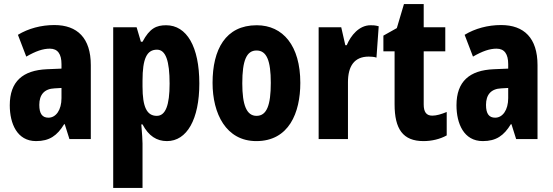

<svg xmlns="http://www.w3.org/2000/svg" viewBox="-20 -683 2714 943"><path d="M247 -560C182 -560 119 -543 68 -512L109 -405C156 -432 191 -444 225 -444C264 -444 282 -417 282 -368V-346L211 -343C92 -338 28 -283 28 -166C28 -76 64 10 157 10C223 10 261 -17 295 -73H298L321 0H426V-363C426 -496 360 -560 247 -560ZM248 -249 282 -251V-201C282 -143 255 -105 218 -105C188 -105 173 -124 173 -168C173 -218 198 -247 248 -249Z M796 -559C748 -559 715 -544 680 -478H672L651 -549H536V240H680V22C680 5 678 -25 674 -72H680C710 -15 750 10 800 10C898 10 959 -97 959 -273C959 -454 897 -559 796 -559ZM751 -439C794 -439 813 -384 813 -272C813 -166 793 -114 750 -114C701 -114 680 -158 680 -258V-287C680 -395 701 -439 751 -439Z M1455 -276C1455 -458 1370 -559 1241 -559C1087 -559 1024 -439 1024 -276C1024 -125 1090 10 1239 10C1399 10 1455 -129 1455 -276ZM1170 -274C1170 -386 1191 -435 1240 -435C1290 -435 1310 -385 1310 -276C1310 -166 1290 -114 1240 -114C1191 -114 1170 -167 1170 -274Z M1800 -559C1744 -559 1703 -509 1683 -461H1676L1656 -549H1545V0H1689V-279C1689 -358 1720 -405 1791 -405C1803 -405 1819 -404 1829 -400L1840 -554C1822 -559 1811 -559 1800 -559Z M2103 -115C2074 -115 2061 -133 2061 -170V-431H2167V-549H2061V-663H1964L1929 -545L1863 -508V-431H1918V-171C1918 -49 1959 10 2060 10C2101 10 2142 0 2174 -18V-133C2147 -122 2124 -115 2103 -115Z M2441 -560C2376 -560 2313 -543 2262 -512L2303 -405C2350 -432 2385 -444 2419 -444C2458 -444 2476 -417 2476 -368V-346L2405 -343C2286 -338 2222 -283 2222 -166C2222 -76 2258 10 2351 10C2417 10 2455 -17 2489 -73H2492L2515 0H2620V-363C2620 -496 2554 -560 2441 -560ZM2442 -249 2476 -251V-201C2476 -143 2449 -105 2412 -105C2382 -105 2367 -124 2367 -168C2367 -218 2392 -247 2442 -249Z"/></svg>

Font: Noto Sans Gujarati UI ExtraCondensed ExtraBold
Style: Regular
Weight: 800
Width: 2
Designer: Jelle Bosma - Monotype Design Team, Universal Thirst
Foundry: Monotype Imaging Inc.
Version: Version 2.106